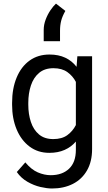

<svg xmlns="http://www.w3.org/2000/svg" viewBox="-20 -842 602 1070"><path d="M47.4 -258.3V-268.6Q47.4 -349.1 72.8 -409.9Q98.1 -470.7 144.8 -504.4Q191.4 -538.1 255.9 -538.1Q306.2 -538.1 343.5 -520.5Q380.9 -502.9 406.7 -469.7L411.1 -528.3H493.2V-11.2Q493.2 58.6 464.8 107.9Q436.5 157.2 386 182.9Q335.4 208.5 269.5 208.5Q242.2 208.5 205.3 200Q168.5 191.4 133.1 171.1Q97.7 150.9 73.7 116.7L121.1 63Q154.3 103 190.7 118.7Q227.1 134.3 262.7 134.3Q326.7 134.3 364.7 98.4Q402.8 62.5 402.8 -6.8V-53.2Q377 -22.9 340.1 -6.6Q303.2 9.8 254.9 9.8Q191.4 9.8 144.8 -25.1Q98.1 -60.1 72.8 -120.6Q47.4 -181.2 47.4 -258.3ZM137.7 -268.6V-258.3Q137.7 -206.1 152.1 -162.4Q166.5 -118.7 197.3 -92.8Q228 -66.9 276.9 -66.9Q325.2 -66.9 355.2 -88.9Q385.3 -110.8 402.8 -145V-385.7Q385.7 -418.5 355.5 -440.2Q325.2 -461.9 277.8 -461.9Q228.5 -461.9 197.5 -435.5Q166.5 -409.2 152.1 -365.2Q137.7 -321.3 137.7 -268.6ZM223.6 -612.3V-675.3Q223.6 -704.1 234.4 -732.7Q245.1 -761.2 261 -784.7Q276.9 -808.1 292 -821.8L344.2 -781.2Q327.6 -752 321 -726.6Q314.5 -701.2 314.5 -670.9V-612.3Z"/></svg>

Font: Vazirmatn RD UI FD
Style: Regular
Weight: 400
Designer: Saber Rastikerdar
Foundry: Saber Rastikerdar
Version: Version 33.003